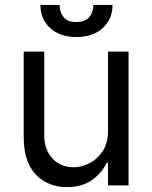

<svg xmlns="http://www.w3.org/2000/svg" viewBox="-20 -756 621 783"><path d="M420.5 -223V-545.5H504.3V0H420.5V-92.3H414.8Q395.6 -50.8 355.1 -21.8Q314.6 7.1 252.8 7.1Q176.1 7.1 126.4 -43.7Q76.7 -94.5 76.7 -198.9V-545.5H160.5V-204.5Q160.5 -144.9 194.1 -109.4Q227.6 -73.9 279.8 -73.9Q311.1 -73.9 343.6 -89.8Q376.1 -105.8 398.3 -138.8Q420.5 -171.9 420.5 -223ZM360.8 -735.8H438.9Q438.9 -678.3 399.1 -641.7Q359.4 -605.1 291.2 -605.1Q224.1 -605.1 184.5 -641.7Q144.9 -678.3 144.9 -735.8H223Q223 -708.1 238.5 -687.1Q253.9 -666.2 291.2 -666.2Q328.5 -666.2 344.6 -687.1Q360.8 -708.1 360.8 -735.8Z"/></svg>

Font: Inter UI
Style: Regular
Weight: 400
Designer: Rasmus Andersson
Foundry: rsms
Version: 3.2;8d6f07862